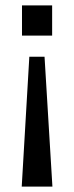

<svg xmlns="http://www.w3.org/2000/svg" viewBox="-20 -507 273 707"><path d="M60 180 88 -298H144L173 180ZM61 -376V-487H172V-376Z"/></svg>

Font: Nunito Sans 12pt ExtraLight 12pt Medium
Style: Regular
Weight: 500
Version: Version 3.101;gftools[0.9.27]